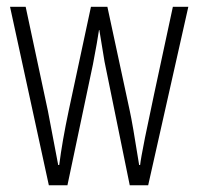

<svg xmlns="http://www.w3.org/2000/svg" viewBox="-20 -550 589 570"><path d="M365.2 0 292 -358.9Q291 -362.8 290.3 -367.2Q289.6 -371.6 274.9 -460.9H273.9L267.1 -419.4L255.9 -358.9L180.2 0H125L9.8 -529.8H56.2L122.1 -221.2L152.8 -60.1H155.8Q164.6 -129.9 184.1 -222.2L250 -529.8H298.8L365.2 -221.2Q373 -186.5 393.1 -60.1H396Q397.5 -76.2 410.4 -141.1Q423.3 -206.1 493.2 -529.8H539.1L419.9 0Z"/></svg>

Font: TypoPRO Open Sans Condensed
Style: Regular
Weight: 300
Width: 3
Foundry: Ascender Corporation
Version: Version 1.10